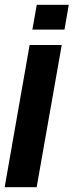

<svg xmlns="http://www.w3.org/2000/svg" viewBox="-24 -784 308 804"><path d="M-4.5 0 100 -595.5H234.5L129.5 0ZM130 -764H264L246 -660H111.5Z"/></svg>

Font: Anybody SemiBold
Style: Italic
Weight: 600
Italic angle: -10°
Designer: Tyler Finck
Foundry: Etcetera Type Company
Version: Version 1.010; ttfautohint (v1.8.3) -l 8 -r 50 -G 200 -x 14 